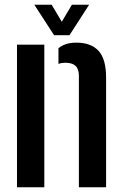

<svg xmlns="http://www.w3.org/2000/svg" viewBox="-20 -788 516 808"><path d="M51.5 0V-600H166.5V0ZM312 0V-470.5Q311.5 -498.5 297.5 -511.2Q283.5 -524 254.5 -524Q247 -524 239.8 -522.8Q232.5 -521.5 226 -519V-585Q240 -596.5 258 -602.5Q276 -608.5 301.5 -608.5Q363 -608.5 394.8 -574Q426.5 -539.5 426.5 -461V0ZM207.5 -640 124.5 -768H197.5L240 -696.5L282.5 -768H355L272.5 -640Z"/></svg>

Font: Big Shoulders Stencil Text Thin
Style: Bold
Weight: 700
Version: Version 2.001